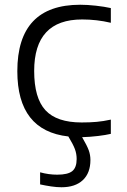

<svg xmlns="http://www.w3.org/2000/svg" viewBox="-20 -569 534 809"><path d="M239 220Q219 220 195.5 216.5Q172 213 149 208V157Q185 167 221 167Q266 167 284.5 152Q303 137 303 101Q303 79 295.5 59Q288 39 268 6Q53 -18 53 -269Q53 -549 318 -549Q348 -549 384 -545Q420 -541 447 -535V-473Q388 -487 326 -487Q124 -487 124 -270Q124 -156 171.5 -104.5Q219 -53 324 -53Q359 -53 387 -55.5Q415 -58 447 -65V-5Q426 0 393 4Q360 8 326 9Q347 45 354 64.5Q361 84 361 105Q361 160 329 190Q297 220 239 220Z"/></svg>

Font: Encode Sans Wide
Style: Light
Weight: 300
Designer: Pablo Impallari, Andres Torresi
Foundry: Pablo Impallari, Andres Torresi
Version: Version 1.000; ttfautohint (v1.00) -l 8 -r 50 -G 200 -x 14 -